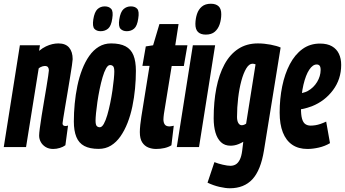

<svg xmlns="http://www.w3.org/2000/svg" viewBox="-36 -786 1843 1026"><path d="M70.2 -544H177.4L173 -514.3Q191.7 -529.7 209.3 -538Q226.8 -546.3 243.6 -550.2Q260.4 -554 275.9 -554Q314.5 -554 333.4 -531.6Q352.3 -509.1 352.3 -469.6Q352.3 -462.9 348.4 -436.4Q344.4 -409.8 338.3 -372.1Q332.2 -334.4 325.3 -293.5Q318.3 -252.5 312.2 -215.9Q306.1 -179.2 302.2 -155Q298.2 -130.7 298.2 -126.9Q298.2 -119.4 302.2 -116.1Q306.1 -112.7 313.8 -112.7Q316.7 -112.7 320.1 -113Q323.5 -113.3 327.6 -115.2L313.4 -9.9Q301.3 -0.7 283.5 4.6Q265.7 10 248.6 10Q224.6 10 207.7 -0.5Q190.8 -10.9 182 -27.1Q173.1 -43.3 173.1 -61.6Q173.1 -73.4 176.9 -101.8Q180.7 -130.2 186.5 -167.4Q192.2 -204.5 199.2 -244.2Q206.1 -284 211.9 -319.4Q217.6 -354.9 221.4 -379.4Q225.2 -403.9 225.2 -409.9Q225.2 -420.3 220.5 -426.8Q215.7 -433.4 203.5 -433.4Q198.7 -433.4 192.9 -432Q187.1 -430.6 181.5 -427.7Q175.8 -424.9 170.7 -420.4L103.2 0H-15.9Z M491.2 9.6Q443.8 9.6 414.6 -5.9Q385.4 -21.4 372 -54.2Q358.6 -87 358.6 -137Q358.6 -183.2 363.2 -231.7Q367.8 -280.2 377.5 -327.1Q387.2 -374 403.1 -415Q419 -456 441 -487.3Q463 -518.6 492.1 -536.3Q521.2 -554 557.6 -554Q605.6 -554 634.8 -538.5Q664 -523 677.1 -490.8Q690.2 -458.6 690.2 -407.2Q690.2 -361 685.6 -312.4Q681 -263.8 671.3 -217.1Q661.6 -170.4 645.7 -129.7Q629.8 -89 607.8 -57.4Q585.8 -25.8 556.9 -8.1Q528 9.6 491.2 9.6ZM497.2 -106Q508.6 -106 518.7 -124Q528.8 -142 537.4 -171.5Q546 -201 553 -235.2Q560 -269.4 564.9 -303Q569.8 -336.6 572.3 -363.3Q574.8 -390 574.8 -402.8Q574.8 -425.6 568.5 -432Q562.2 -438.4 552.2 -438.4Q540.8 -438.4 530.7 -420.4Q520.6 -402.4 512 -372.9Q503.4 -343.4 496.4 -309.2Q489.4 -275 484.5 -241.4Q479.6 -207.8 477.1 -181.4Q474.6 -155 474.6 -142.2Q474.6 -119.4 480.9 -112.7Q487.2 -106 497.2 -106ZM641.5 -619.3Q620.1 -619.3 608 -632.1Q595.8 -644.9 601.4 -682.5Q607.7 -722.6 624.2 -737.3Q640.6 -751.9 663.3 -751.9Q686.1 -751.9 697.6 -738.6Q709 -725.3 702.7 -686.7Q697.1 -647.3 681 -633.3Q664.9 -619.3 641.5 -619.3ZM502 -619.3Q479.9 -619.3 468.4 -632.1Q457 -644.9 462.6 -682.5Q468.9 -722 484.8 -737Q500.8 -751.9 523.8 -751.9Q545.9 -751.9 558.1 -738.6Q570.2 -725.3 563.9 -686.7Q558.3 -647.3 541.9 -633.3Q525.4 -619.3 502 -619.3Z M892.5 -114.1 880 -9.6Q863.1 0.7 842.1 5.3Q821.1 10 798.1 10Q776 10 756.3 2.1Q736.5 -5.9 723.8 -25.4Q711.2 -44.9 711.2 -79.9Q711.2 -95.1 713.6 -118.9Q716 -142.6 719.4 -162.6L763.1 -434H725L743.1 -538L782.2 -544L815.9 -657.3H918.1L900.6 -544H965.5L946.4 -433.3H881.5L839.9 -177.3Q838.9 -168.8 838.1 -161.6Q837.3 -154.4 837.3 -148.2Q837.3 -130.8 844.6 -120.7Q851.8 -110.5 869.7 -110.5Q874.9 -110.5 880.3 -111.7Q885.6 -112.8 892.5 -114.1Z M908.7 0 994.5 -544H1113.6L1027.5 0ZM1090.9 -766Q1117.6 -766 1132.2 -752.4Q1146.7 -738.8 1146.4 -709Q1146.1 -681.6 1138 -656.8Q1129.8 -632.1 1112.1 -616.6Q1094.4 -601.1 1063.6 -601.1Q1036.5 -601.1 1022.1 -615Q1007.8 -629 1008.1 -658.8Q1008.7 -686.9 1016.7 -711.3Q1024.7 -735.7 1042.8 -750.9Q1060.8 -766 1090.9 -766Z M1073 190.2 1109.8 80.4Q1128.8 88.2 1154.4 94.1Q1180 100 1195.6 100Q1210.8 100 1223.4 92.8Q1236 85.6 1245.2 67.7Q1254.4 49.8 1258.2 19L1264 -28.4Q1252.2 -21.4 1240.1 -16.4Q1228 -11.4 1216.9 -9.4Q1205.8 -7.4 1195.8 -7.4Q1164.8 -7.4 1144.9 -26.1Q1125 -44.8 1115.4 -77.7Q1105.8 -110.6 1105.8 -153.8Q1105.8 -242.2 1120.2 -315.3Q1134.6 -388.4 1163.7 -442.1Q1192.8 -495.8 1237.4 -524.9Q1282 -554 1342 -554Q1358.8 -554 1376.1 -552.3Q1393.4 -550.6 1410 -547.4Q1426.6 -544.2 1440.4 -540.3Q1454.2 -536.4 1463.6 -532L1374.6 17.8Q1357.4 123.8 1312.8 171.9Q1268.2 220 1192 220Q1169.2 220 1137.1 212.7Q1105 205.4 1073 190.2ZM1329.6 -442.2Q1325.2 -443.8 1321.3 -444.7Q1317.4 -445.6 1313.6 -445.6Q1295.2 -445.6 1280 -420.4Q1264.8 -395.2 1253.7 -353.9Q1242.6 -312.6 1236.6 -262.2Q1230.6 -211.8 1230.6 -161.4Q1230.6 -140.6 1237.5 -128.7Q1244.4 -116.8 1256.4 -116.8Q1259.8 -116.8 1264 -117.9Q1268.2 -119 1272.3 -121Q1276.4 -123 1279.2 -125.2Z M1548.6 -284.8Q1562.6 -285.2 1579.5 -289.2Q1596.4 -293.2 1608.4 -299.6Q1640.2 -317.4 1658.6 -348.1Q1677 -378.8 1677.4 -411.6Q1677.4 -428.6 1671.9 -435Q1666.4 -441.4 1656.8 -441.4Q1635.4 -441.8 1616.6 -413.5Q1597.8 -385.2 1585.5 -333.1Q1573.2 -281 1572.4 -210.2Q1572 -172.6 1577.9 -151.8Q1583.8 -131 1595.6 -122.9Q1607.4 -114.8 1623.4 -114.8Q1635.8 -114.8 1648.9 -116.8Q1662 -118.8 1676.6 -123.8Q1691.2 -128.8 1707 -136.2L1727.4 -21Q1700.2 -4.8 1667.7 2.6Q1635.2 10 1606.8 10Q1558.6 10 1525.5 -12.6Q1492.4 -35.2 1475.4 -78.6Q1458.4 -122 1458.4 -184.2Q1458.4 -258 1472 -324.6Q1485.6 -391.2 1512.7 -442.8Q1539.8 -494.4 1580.1 -523.8Q1620.4 -553.2 1674 -553.2Q1713 -553.2 1738.1 -538.6Q1763.2 -524 1775.2 -498.4Q1787.2 -472.8 1787.2 -439.2Q1787.2 -363 1743.4 -304.3Q1699.6 -245.6 1630.6 -218.2Q1606.4 -209 1579.8 -203.5Q1553.2 -198 1525.8 -197.6Z"/></svg>

Font: Georama
Style: Italic
Weight: 400
Width: 2
Italic angle: -9°
Designer: Jean-Baptiste Levee
Foundry: Production Type
Version: Version 1.000